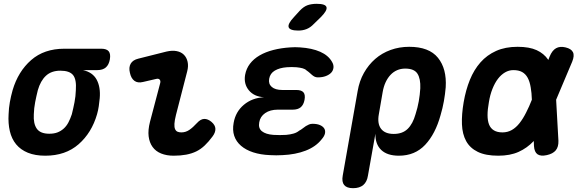

<svg xmlns="http://www.w3.org/2000/svg" viewBox="-20 -805 3040 1005"><path d="M489 -438H414Q465 -427 486 -388Q507 -349 502 -291Q500 -270 497 -249Q494 -228 488 -207Q460 -110 391.5 -50Q323 10 217 10Q164 10 126 -5.5Q88 -21 64.5 -49.5Q41 -78 31.5 -118.5Q22 -159 25 -207Q26 -239 31.5 -270Q37 -301 46 -333Q75 -431 143 -490.5Q211 -550 317 -550H510Q538 -550 549 -536.5Q560 -523 555 -494Q550 -466 534 -452Q518 -438 489 -438ZM238 -105Q263 -105 281 -112Q299 -119 313.5 -132Q328 -145 338 -164Q348 -183 356 -207Q364 -239 370 -270Q376 -301 377 -333Q381 -389 362.5 -412Q344 -435 296 -435Q249 -435 220.5 -408.5Q192 -382 178 -333Q170 -301 164 -270Q158 -239 157 -207Q154 -158 172.5 -131.5Q191 -105 238 -105Z M729 -376Q701 -369 683.5 -382Q666 -395 660 -424Q653 -452 664 -471.5Q675 -491 704 -498L851 -535Q881 -542 904.5 -537.5Q928 -533 942.5 -518.5Q957 -504 962 -481.5Q967 -459 960 -432L901 -203Q894 -175 893 -157Q892 -139 896.5 -129Q901 -119 909.5 -115.5Q918 -112 929 -112Q952 -112 971 -125Q990 -138 1011 -161Q1030 -182 1049 -182.5Q1068 -183 1087 -167Q1107 -150 1107.5 -130.5Q1108 -111 1092 -90Q1072 -63 1051.5 -43.5Q1031 -24 1007.5 -12.5Q984 -1 954.5 4.5Q925 10 889 10Q852 10 823.5 -1.5Q795 -13 778.5 -36Q762 -59 758 -91.5Q754 -124 765 -167L818 -368Q822 -381 816 -388Q810 -395 798 -392Z M1718 -481Q1727 -466 1725.5 -451Q1724 -436 1714 -425Q1704 -414 1686 -407Q1668 -400 1644 -400Q1634 -400 1627 -403.5Q1620 -407 1613.5 -412.5Q1607 -418 1600.5 -424Q1594 -430 1585 -436Q1577 -444 1564 -447.5Q1551 -451 1532 -453Q1519 -454 1506.5 -454Q1494 -454 1481 -453Q1443 -450 1418.5 -435.5Q1394 -421 1389 -393Q1384 -366 1402.5 -350Q1421 -334 1458 -334H1531Q1558 -334 1568.5 -321.5Q1579 -309 1574 -282Q1569 -256 1554 -243.5Q1539 -231 1512 -231H1434Q1394 -231 1368 -213Q1342 -195 1337 -165Q1331 -134 1351 -118Q1371 -102 1411 -99Q1428 -98 1444.5 -98Q1461 -98 1478 -99Q1500 -101 1517 -106Q1534 -111 1546 -121Q1556 -126 1564.5 -133Q1573 -140 1581 -145Q1589 -150 1597.5 -153.5Q1606 -157 1616 -157Q1640 -157 1655.5 -150Q1671 -143 1677.5 -132Q1684 -121 1681 -106.5Q1678 -92 1663 -75Q1633 -37 1580 -16.5Q1527 4 1459 7Q1443 8 1426 8Q1409 8 1393 7Q1344 5 1305.5 -7.5Q1267 -20 1241.5 -42Q1216 -64 1206 -94Q1196 -124 1203 -162Q1213 -220 1256.5 -256.5Q1300 -293 1362 -296Q1310 -299 1282.5 -332.5Q1255 -366 1263 -413Q1269 -446 1288.5 -471.5Q1308 -497 1339 -515Q1370 -533 1411 -543.5Q1452 -554 1500 -557Q1512 -558 1524.5 -558Q1537 -558 1550 -557Q1613 -553 1656 -534Q1699 -515 1718 -481ZM1622 -679Q1605 -661 1585 -653Q1565 -645 1542 -645Q1497 -645 1491 -662.5Q1485 -680 1519 -716L1549 -749Q1570 -771 1590.5 -778Q1611 -785 1638 -785Q1684 -785 1689 -767.5Q1694 -750 1659 -715Z M1828 180Q1795 180 1781.5 163.5Q1768 147 1774 114L1852 -328Q1861 -381 1885 -423.5Q1909 -466 1944 -496.5Q1979 -527 2024.5 -543.5Q2070 -560 2122 -560Q2226 -560 2272.5 -502.5Q2319 -445 2313 -348Q2310 -312 2303.5 -275.5Q2297 -239 2286 -202Q2259 -104 2205.5 -47Q2152 10 2068 10Q2007 10 1975.5 -20Q1944 -50 1945 -105L1906 114Q1901 147 1881.5 163.5Q1862 180 1828 180ZM2041 -104Q2087 -104 2114 -130.5Q2141 -157 2155 -207Q2166 -241 2172 -275Q2178 -309 2180 -343Q2182 -393 2165 -419.5Q2148 -446 2101 -446Q2078 -446 2058.5 -437.5Q2039 -429 2024 -413Q2009 -397 1998.5 -374.5Q1988 -352 1983 -323L1963 -207Q1954 -158 1974.5 -131Q1995 -104 2041 -104Z M2903 -68Q2904 -36 2889 -18Q2874 0 2842 7Q2810 14 2793.5 2.5Q2777 -9 2775 -41L2774 -67L2773 -66Q2739 -30 2694.5 -10Q2650 10 2588 10Q2522 10 2481 -10Q2440 -30 2420 -66.5Q2400 -103 2398 -154.5Q2396 -206 2407 -270Q2418 -334 2439.5 -387Q2461 -440 2495 -478.5Q2529 -517 2577 -538.5Q2625 -560 2689 -560Q2751 -560 2789 -542.5Q2827 -525 2849 -493Q2849 -492 2850 -491L2857 -509Q2870 -541 2890.5 -552.5Q2911 -564 2940 -557Q2970 -550 2979 -532Q2988 -514 2975 -482L2891 -283ZM2764 -283Q2763 -319 2758 -347Q2753 -378 2742 -398Q2731 -418 2713 -428Q2695 -438 2667 -438Q2644 -438 2623.5 -426Q2603 -414 2586.5 -392.5Q2570 -371 2557.5 -339.5Q2545 -308 2539 -270Q2532 -232 2532 -202.5Q2532 -173 2540 -153Q2548 -133 2565.5 -122.5Q2583 -112 2610 -112Q2637 -112 2659 -124.5Q2681 -137 2699.5 -160.5Q2718 -184 2734 -216Q2750 -247 2764 -283Z"/></svg>

Font: Maple Mono
Style: Bold Italic
Weight: 700
Italic angle: -10°
Monospace: yes
Designer: subframe7536
Version: Version 7.000